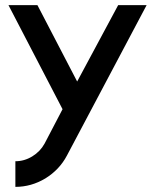

<svg xmlns="http://www.w3.org/2000/svg" viewBox="-20 -495 605 749"><path d="M552 -475 241 112Q212 167 157 201Q102 234 40 234V134Q75 134 106 115Q137 96 154 65L224 -69L13 -475H126L281 -177L441 -475Z"/></svg>

Font: Railway
Style: Regular
Weight: 400
Version: 1.000